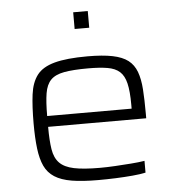

<svg xmlns="http://www.w3.org/2000/svg" viewBox="-52 -757 743 813"><g transform="rotate(-5 320.0 -350.5)"><path d="M333 8Q266 8 221 0.5Q176 -7 148 -25Q120 -43 106 -73Q92 -103 86.5 -148Q81 -193 81 -254Q81 -327 87.5 -377.5Q94 -428 117.5 -459Q141 -490 192.5 -504Q244 -518 333 -518Q397 -518 439 -509.5Q481 -501 505 -482.5Q529 -464 540.5 -433Q552 -402 555 -358Q558 -314 558 -255V-235H141Q141 -177 147 -139.5Q153 -102 173.5 -81Q194 -60 234.5 -51.5Q275 -43 345 -43Q375 -43 409.5 -45Q444 -47 477 -49.5Q510 -52 535 -56V-6Q513 -1 479 2Q445 5 407.5 6.5Q370 8 333 8ZM500 -261V-298Q500 -355 492 -388.5Q484 -422 465 -439Q446 -456 413 -461.5Q380 -467 331 -467Q267 -467 229 -460Q191 -453 172 -433.5Q153 -414 147 -377.5Q141 -341 141 -281H520ZM289 -638V-709H351V-638Z"/></g></svg>

Font: Saira Expanded Light
Style: Regular
Weight: 300
Width: 7
Designer: Hector Gatti with collaboration of the Omnibus-Type team
Foundry: Omnibus-Type
Version: Version 1.101